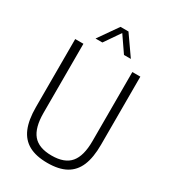

<svg xmlns="http://www.w3.org/2000/svg" viewBox="-225 -1061 1060 1186"><g transform="rotate(30 305.0 -468.0)"><path d="M72.5 -254.5V-740H131V-247Q131 -142 172.2 -92.8Q213.5 -43.5 305.5 -43.5Q397.5 -43.5 438.8 -92.8Q480 -142 480 -247V-740H537V-254.5Q537 -163.5 512.8 -105.5Q488.5 -47.5 437.5 -19.2Q386.5 9 305.5 9Q224.5 9 173 -19.2Q121.5 -47.5 97 -105.5Q72.5 -163.5 72.5 -254.5ZM431.5 -805.5H382.5L305.5 -917.5L228.5 -805.5H179.5L277 -945H334Z"/></g></svg>

Font: Encode Sans Condensed Light
Style: Regular
Weight: 300
Width: 3
Designer: Multiple Designers
Foundry: Impallari Type
Version: Version 2.000